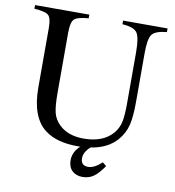

<svg xmlns="http://www.w3.org/2000/svg" viewBox="-89 -742 901 986"><g transform="rotate(10 361.0 -248.5)"><path d="M497 73 517 89Q489 130 464.5 147.5Q440 165 406 165Q373 165 352.5 145.5Q332 126 332 91Q332 47 369 14H355Q246 14 185 -32Q104 -92 104 -249V-559Q104 -609 88.5 -624Q73 -639 14 -643V-662H297V-643Q237 -638 221.5 -621.5Q206 -605 206 -549V-237Q206 -172 214 -137Q222 -102 250 -75Q297 -30 378 -30Q479 -30 530 -89Q553 -117 560 -150.5Q567 -184 567 -250V-513Q567 -591 550 -615Q533 -639 473 -643V-662H705V-643Q644 -637 627.5 -613.5Q611 -590 611 -516V-261Q611 -184 600 -140Q589 -96 557 -59Q510 -5 421 9Q388 39 388 70Q388 109 426 109Q458 109 497 73Z"/></g></svg>

Font: STIX Math
Style: Regular
Weight: 400
Designer: MicroPress Inc., with final additions and corrections provided by Coen Hoffman, Elsevier (retired)
Version: Version 1.1.1